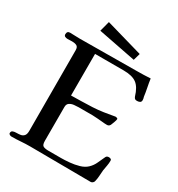

<svg xmlns="http://www.w3.org/2000/svg" viewBox="-208 -1039 1091 1175"><g transform="rotate(30 337.0 -451.5)"><path d="M649 -174Q649 -156 645.5 -137.5Q642 -119 639 -101Q637 -81 636 -60.5Q635 -40 630 -20Q629 -13 622.5 -7Q616 -1 608 -1Q501 -1 394 -2.5Q287 -4 180 -4Q147 -4 114.5 -1.5Q82 1 50 1Q44 1 37 -2.5Q30 -6 30 -13Q30 -26 40 -30Q50 -34 64.5 -34Q79 -34 93 -36Q107 -38 117 -48.5Q127 -59 127 -84L126 -653Q126 -676 113 -682.5Q100 -689 81 -689Q73 -689 64.5 -688.5Q56 -688 48 -688Q38 -688 30 -692Q22 -696 22 -707Q22 -729 43 -729Q60 -729 77 -728Q94 -727 111 -727Q212 -727 312.5 -728.5Q413 -730 514 -730Q562 -730 610 -733Q614 -704 620 -674.5Q626 -645 630 -615Q632 -610 633 -604Q634 -598 634 -593Q634 -581 625.5 -576.5Q617 -572 606 -572Q596 -572 591 -575.5Q586 -579 582 -589Q565 -647 534 -670Q503 -693 442 -693H240V-399Q278 -400 315 -400.5Q352 -401 389 -403Q428 -405 465 -410.5Q502 -416 540 -423Q541 -423 541.5 -423Q542 -423 543 -423Q546 -423 551.5 -421Q557 -419 557 -415Q557 -408 550.5 -390Q544 -372 541 -366Q534 -353 520 -353Q512 -353 503.5 -353.5Q495 -354 487 -355Q469 -357 451 -358Q433 -359 415 -360Q390 -360 366 -360Q342 -360 317 -360Q303 -360 284.5 -358Q266 -356 253 -347Q240 -338 240 -318V-79Q240 -50 252.5 -43.5Q265 -37 290 -37H377Q404 -37 437.5 -40Q471 -43 502.5 -52Q534 -61 554 -80Q575 -100 586.5 -126Q598 -152 610 -177Q615 -188 630 -188Q637 -188 643 -185Q649 -182 649 -174ZM477 -829 463 -780 197 -832 216 -904Z"/></g></svg>

Font: Kaisei HarunoUmi Medium
Style: Regular
Weight: 500
Designer: Font-Kai, 金井和夫
Foundry: KAZUO KANAI
Version: Version 5.003